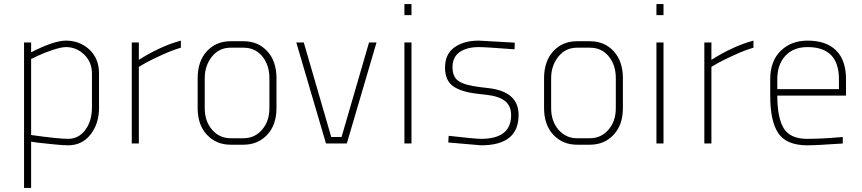

<svg xmlns="http://www.w3.org/2000/svg" viewBox="-20 -710 4263 950"><path d="M99 220V-500H134V-451Q246 -509 307 -509Q374 -509 422 -465Q470 -421 470 -346V-177Q470 -98 428 -44.5Q386 9 317 9Q294 9 248.5 4.5Q203 0 168 -4L134 -9V220ZM134 -418V-42Q269 -23 317 -23Q369 -23 402 -67Q435 -111 435 -180V-346Q435 -403 396.5 -440Q358 -477 307 -477Q283 -477 239.5 -462.5Q196 -448 165 -433Z M632 0V-500H667V-414Q777 -483 875 -509V-474Q836 -463 784 -439.5Q732 -416 699 -398L667 -379V0Z M1185 6H1121Q1050 6 1004 -43Q958 -92 958 -175V-323Q958 -407 1003.5 -456.5Q1049 -506 1121 -506H1185Q1257 -506 1302.5 -456.5Q1348 -407 1348 -323V-175Q1348 -92 1302 -43Q1256 6 1185 6ZM1313 -175V-323Q1313 -388 1278 -431Q1243 -474 1185 -474H1121Q1064 -474 1028.5 -429.5Q993 -385 993 -323V-175Q993 -110 1029.5 -68Q1066 -26 1121 -26H1185Q1240 -26 1276.5 -68Q1313 -110 1313 -175Z M1483 -500 1619 -32H1670L1806 -500H1843L1696 0H1593L1446 -500Z M1981 0V-500H2016V0ZM1981 -635V-690H2016V-635Z M2527 -499 2526 -466Q2383 -477 2349 -477Q2290 -477 2254.5 -452.5Q2219 -428 2219 -377Q2219 -329 2249.5 -308.5Q2280 -288 2355 -279L2397 -274Q2546 -257 2546 -141Q2546 9 2360 9L2198 -5L2200 -38Q2332 -23 2360 -23Q2509 -23 2509 -140Q2509 -186 2479 -210Q2449 -234 2387 -241L2343 -246Q2262 -255 2222 -283.5Q2182 -312 2182 -375Q2182 -443 2229 -476Q2276 -509 2349 -509Z M2899 6H2835Q2764 6 2718 -43Q2672 -92 2672 -175V-323Q2672 -407 2717.5 -456.5Q2763 -506 2835 -506H2899Q2971 -506 3016.5 -456.5Q3062 -407 3062 -323V-175Q3062 -92 3016 -43Q2970 6 2899 6ZM3027 -175V-323Q3027 -388 2992 -431Q2957 -474 2899 -474H2835Q2778 -474 2742.5 -429.5Q2707 -385 2707 -323V-175Q2707 -110 2743.5 -68Q2780 -26 2835 -26H2899Q2954 -26 2990.5 -68Q3027 -110 3027 -175Z M3228 0V-500H3263V0ZM3228 -635V-690H3263V-635Z M3465 0V-500H3500V-414Q3610 -483 3708 -509V-474Q3669 -463 3617 -439.5Q3565 -416 3532 -398L3500 -379V0Z M3973 -23Q4004 -23 4048 -25Q4092 -27 4121 -30L4150 -32V0Q4019 9 3972 9Q3870 8 3830.5 -51.5Q3791 -111 3791 -237V-318Q3791 -408 3843 -458.5Q3895 -509 3976 -509Q4068 -509 4117 -460.5Q4166 -412 4166 -318V-237H3826Q3826 -127 3858 -75Q3890 -23 3973 -23ZM3826 -269H4131V-318Q4131 -477 3976 -477Q3906 -477 3866 -434Q3826 -391 3826 -318Z"/></svg>

Font: TypoPRO Titillium Title
Style: Regular
Weight: 250
Designer: Campivisivi
Foundry: Accademia di Belle Arti di Urbino and students of MA course of Visual design
Version: 1.000